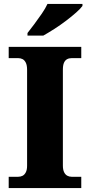

<svg xmlns="http://www.w3.org/2000/svg" viewBox="-20 -951 455 971"><path d="M24 0V-57H72Q84 -57 94 -62Q104 -67 110.5 -79.5Q117 -92 117 -113V-598Q117 -621 110.5 -634Q104 -647 94 -652Q84 -657 72 -657H24V-714H391V-657H342Q329 -657 319 -651.5Q309 -646 303.5 -633.5Q298 -621 298 -598V-114Q298 -93 304 -80.5Q310 -68 320 -62.5Q330 -57 342 -57H391V0ZM119 -784Q134 -803 153.5 -829Q173 -855 191.5 -882Q210 -909 220 -931H397V-921Q388 -908 365.5 -888Q343 -868 314 -846Q285 -824 254.5 -804.5Q224 -785 199 -771H119Z"/></svg>

Font: Noto Serif Armenian ExtraBold
Style: Regular
Weight: 800
Version: Version 2.007